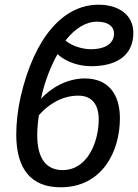

<svg xmlns="http://www.w3.org/2000/svg" viewBox="-20 -785 586 815"><path d="M237 10C414 10 489 -142 489 -283C489 -386 439 -452 340 -452C265 -452 198 -413 154 -366C169 -439 197 -507 224 -555C261 -522 314 -504 367 -504C469 -504 546 -545 546 -646C546 -721 485 -765 398 -765C250 -765 127 -629 68 -376C55 -319 49 -261 49 -214C49 -70 110 10 237 10ZM367 -576C326 -576 282 -592 258 -613C298 -664 344 -693 392 -693C440 -693 464 -672 464 -643C464 -592 413 -576 367 -576ZM246 -63C177 -63 138 -111 138 -212C138 -239 141 -269 145 -296C184 -341 243 -379 312 -379C373 -379 399 -338 399 -278C399 -185 353 -63 246 -63Z"/></svg>

Font: BC Sans
Style: Italic
Weight: 400
Italic angle: -12°
Designer: Monotype Design Team
Designer: Province of B.C.
Foundry: Monotype Imaging Inc.
Version: Version 2.000;GOOG;noto-source:20170915:90ef993387c0